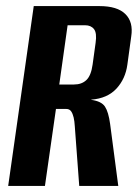

<svg xmlns="http://www.w3.org/2000/svg" viewBox="-20 -611 460 631"><path d="M6.9 0 90.9 -591H306.7Q365.7 -591 392.1 -564.7Q418.6 -538.5 411.3 -491.3L398.6 -398.7Q392.3 -351.9 362.7 -319.8Q333 -287.6 279.7 -283.5L280 -282.8Q313.4 -278.3 325 -260.6Q336.6 -242.9 341.9 -203.7L368.7 0H240.4L225.8 -196.2Q224.9 -212.5 222 -225.1Q219 -237.8 213.6 -245.4Q208.1 -252.9 198.1 -252.9H163.9L127.7 0ZM174.8 -333.3H223.2Q248.6 -333.3 264 -348Q279.3 -362.6 284.3 -398.5L294.2 -470.2Q298.9 -502.3 289 -515.2Q279.1 -528 259.7 -528H202.2Z"/></svg>

Font: Alumni Sans SC Thin
Style: Italic
Weight: 100
Italic angle: -8°
Designer: Robert E. Leuschke
Foundry: Robert E. Leuschke
Version: Version 1.016